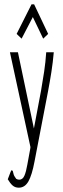

<svg xmlns="http://www.w3.org/2000/svg" viewBox="-20 -695 290 889"><path d="M67 174Q50 174 38.5 164Q27 154 16 135L29 101L33 93L39 96Q41 103 43 111.5Q45 120 55 133Q62 137 69 137Q85 137 93 118.5Q101 100 106.5 67.5Q112 35 120 -6L121 -14L26 -453H63L137 -100L170 -275Q178 -321 184.5 -364Q191 -407 194 -453H229Q225 -407 218 -362Q211 -317 202 -270L140 52Q128 116 111.5 145Q95 174 67 174ZM80 -516 57 -538 126 -675H138L203 -538L180 -516L132 -616Z"/></svg>

Font: Inconsolata UltraCondensed Light
Style: Regular
Weight: 300
Width: 1
Monospace: yes
Designer: Raph Levien, Cyreal, Brenton Simpson
Foundry: Raph Levien, Cyreal, Google
Version: Version 3.001; ttfautohint (v1.8.2.53-6de2)